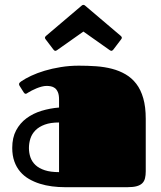

<svg xmlns="http://www.w3.org/2000/svg" viewBox="-20 -777 670 797"><path d="M249 0Q222.7 0 196 -3.4Q169.4 -6.8 145.3 -14.4Q121.1 -22 100.1 -34.2Q79.1 -46.4 63.7 -64.5Q48.3 -82.5 39.6 -106.9Q30.8 -131.3 30.8 -163.1Q30.8 -205.6 46.9 -235.8Q63 -266.1 90.1 -286.1Q117.2 -306.2 152.3 -316.9Q187.5 -327.6 225.1 -330.6V-364.3Q225.1 -383.3 220.2 -394.5Q215.3 -405.8 207.8 -411.4Q200.2 -417 191.2 -418.7Q182.1 -420.4 173.8 -420.4Q164.1 -420.4 153.1 -417.5Q142.1 -414.6 131.8 -410.4Q121.6 -406.2 112.3 -401.4Q103 -396.5 96.7 -392.6Q93.8 -390.6 91.3 -389.2Q88.9 -387.7 86.4 -387.7Q82 -387.7 78.1 -394L61.5 -420.4Q59.1 -423.8 59.1 -427.7Q59.1 -431.6 62.3 -434.6Q65.4 -437.5 68.4 -439.5Q84.5 -450.7 109.4 -462.4Q134.3 -474.1 165.3 -483.4Q196.3 -492.7 232.4 -498.5Q268.6 -504.4 307.1 -504.4Q343.8 -504.4 378.7 -502Q413.6 -499.5 444.6 -491.5Q475.6 -483.4 501.2 -468.5Q526.9 -453.6 545.7 -429.2Q564.5 -404.8 574.7 -369.1Q585 -333.5 585 -283.7V-65.9Q585 -49.8 582 -37.4Q579.1 -24.9 570.8 -16.6Q562.5 -8.3 547.9 -4.2Q533.2 0 509.8 0ZM225.1 -268.6Q189.9 -268.6 166 -259.8Q142.1 -251 127.4 -236.3Q112.8 -221.7 106.4 -202.4Q100.1 -183.1 100.1 -162.6Q100.1 -142.1 106.4 -123.8Q112.8 -105.5 127.4 -91.8Q142.1 -78.1 166 -70.3Q189.9 -62.5 225.1 -62.5ZM326.2 -646 216.8 -568.8Q214.8 -567.9 213.4 -566.9Q211.9 -565.9 210.4 -565.9Q205.6 -565.9 202.1 -570.8L169.4 -613.8Q166.5 -617.2 166.5 -620.6Q166.5 -624 170.9 -627.9L319.3 -753.9Q320.8 -754.9 322.3 -755.9Q323.7 -756.8 326.2 -756.8Q328.6 -756.8 330.1 -755.9Q331.5 -754.9 333 -753.9L481.4 -627.9Q485.8 -624 485.8 -620.6Q485.8 -617.2 482.9 -613.8L450.2 -570.8Q446.3 -565.9 441.9 -565.9Q440.4 -565.9 439 -566.9Q437.5 -567.9 435.5 -568.8Z"/></svg>

Font: Fascinate Cyrillic
Style: Regular
Weight: 900
Designer: Denis Ignatov
Foundry: Astigmatic (AOETI)
Version: Version 1.00 November 30, 2018, initial release